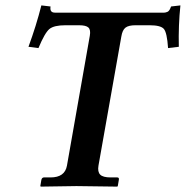

<svg xmlns="http://www.w3.org/2000/svg" viewBox="-20 -693 691 714"><path d="M184.1 -646H589.8Q593.8 -646 596.9 -647Q600.1 -647.9 602.5 -648.9Q605 -649.9 606.9 -651.9Q608.9 -653.8 609.9 -655.5Q610.8 -657.2 612.3 -659.7Q613.8 -662.1 613.8 -663.1Q613.8 -664.1 615.2 -666.5L616.2 -668.9L650.9 -672.9Q643.1 -598.6 645 -519L605 -514.2Q601.1 -572.3 589.1 -585.7Q577.1 -599.1 536.1 -599.1H483.9Q458 -599.1 446.5 -590.1Q435.1 -581.1 431.2 -557.1L346.2 -77.1Q342.3 -54.2 352.5 -43.7Q362.8 -33.2 391.1 -33.2H416Q423.8 -33.2 421.9 -23.9L418 -1L416 1Q302.2 -1 264.2 -1L131.8 1L129.9 -1L133.8 -23.9Q135.7 -32.7 143.1 -33.2H168Q221.2 -33.2 229 -77.1L314 -560.1Q317.9 -582 308.8 -590.6Q299.8 -599.1 273.9 -599.1H223.1Q181.2 -599.1 164.1 -585.4Q147 -571.8 123 -514.2L85.9 -519Q114.7 -597.2 133.8 -672.9L168 -668.9Q164.1 -646 184.1 -646Z"/></svg>

Font: Linux Libertine O
Style: Semibold Italic
Weight: 600
Italic angle: -11.5°
Designer: Philipp H. Poll
Foundry: Philipp H. Poll
Version: Version 5.1.2